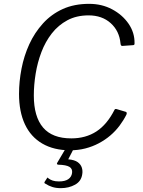

<svg xmlns="http://www.w3.org/2000/svg" viewBox="-20 -772 742 999"><path d="M444 -752Q510 -752 563.5 -723.5Q617 -695 649 -648.5Q681 -602 680 -547Q681 -537 672 -537L616 -533Q608 -533 607 -546Q601 -611 556 -651.5Q511 -692 441 -692Q378 -692 330.5 -666.5Q283 -641 249.5 -598Q216 -555 195.5 -501Q175 -447 165.5 -388.5Q156 -330 156 -275Q156 -165 204 -108.5Q252 -52 351 -52Q426 -52 481.5 -88Q537 -124 576 -201Q579 -207 588 -204L635 -190Q642 -187 638 -176Q623 -146 602 -118Q581 -90 554 -67Q527 -44 494 -26.5Q461 -9 423.5 0.5Q386 10 345 10Q260 10 200 -25Q140 -60 109.5 -125.5Q79 -191 79 -283Q79 -348 92 -415Q105 -482 132.5 -542Q160 -602 203.5 -650Q247 -698 306.5 -725Q366 -752 444 -752ZM408 134Q403 171 370.5 189Q338 207 296 207Q272 207 252.5 201Q233 195 217 184Q214 184 212.5 181.5Q211 179 211 176L226 153Q227 151 228.5 152.5Q230 154 232 156Q241 163 254 167.5Q267 172 287 172Q318 172 335 160.5Q352 149 355 128Q358 106 341 96Q324 86 284 85Q279 85 277.5 82.5Q276 80 276 78L325 -5H367L336 55Q335 56 335 56.5Q335 57 336 57Q368 60 384 71.5Q400 83 405.5 99.5Q411 116 408 134Z"/></svg>

Font: Libre Franklin Thin Light
Style: Italic
Weight: 300
Italic angle: -8°
Version: Version 3.000